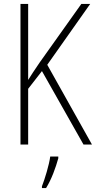

<svg xmlns="http://www.w3.org/2000/svg" viewBox="-20 -734 487 975"><path d="M447 0 220 -405 438 -714H393L181 -416C155 -377 134 -347 123 -328V-714H84V0H123V-283L193 -373L404 0ZM276 70V61H235C230 102 207 177 193 212V221H214C242 176 263 117 276 70Z"/></svg>

Font: Noto Sans Gujarati Condensed ExtraLight
Style: Regular
Weight: 200
Width: 3
Designer: Jelle Bosma - Monotype Design Team, Universal Thirst
Foundry: Monotype Imaging Inc.
Version: Version 2.106